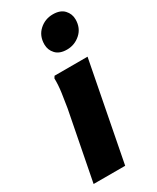

<svg xmlns="http://www.w3.org/2000/svg" viewBox="-206 -868 758 927"><g transform="rotate(-30 173.0 -404.0)"><path d="M238 -626Q197 -626 176 -648.5Q155 -671 155 -702Q155 -750 187 -779Q219 -808 263 -808Q304 -808 325 -785.5Q346 -763 346 -732Q346 -684 313.5 -655Q281 -626 238 -626ZM24 0 98 -380Q104 -415 110 -458Q116 -501 115 -536L122 -547H306L200 0Z"/></g></svg>

Font: Kufam
Style: Bold Italic
Weight: 700
Italic angle: -11°
Designer: Artur Schmal
Foundry: Original Type
Version: Version 1.301; ttfautohint (v1.8.3)